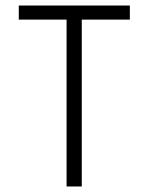

<svg xmlns="http://www.w3.org/2000/svg" viewBox="-20 -675 540 695"><path d="M48 -604V-655H450V-604H276V0H221V-604Z"/></svg>

Font: Lekton
Style: Regular
Weight: 400
Designer: Paolo Mazzetti, Luciano Perondi, Raffaele Flato, Elena Papassissa, Emilio Macchia, Michela Povoleri, Tobias Seemiller, R
Version: Version 34.000